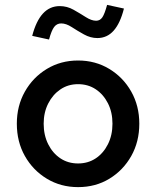

<svg xmlns="http://www.w3.org/2000/svg" viewBox="-20 -757 640 787"><path d="M300 10Q229 10 172 -24.5Q115 -59 82 -117.5Q49 -176 49 -250Q49 -323 82 -381.5Q115 -440 172 -474.5Q229 -509 300 -509Q371 -509 428 -474.5Q485 -440 518 -381.5Q551 -323 551 -250Q551 -176 518 -117.5Q485 -59 428.5 -24.5Q372 10 300 10ZM300 -87Q341 -87 372.5 -108Q404 -129 422.5 -166Q441 -203 441 -250Q441 -297 422.5 -333.5Q404 -370 372.5 -391Q341 -412 300 -412Q259 -412 227.5 -390.5Q196 -369 177.5 -332.5Q159 -296 159 -250Q159 -203 177.5 -166Q196 -129 227.5 -108Q259 -87 300 -87ZM181 -595 112 -610Q128 -671 156 -701.5Q184 -732 225 -732Q255 -732 281.5 -717Q308 -702 331.5 -687Q355 -672 374 -672Q390 -672 399.5 -686Q409 -700 419 -737L488 -722Q473 -662 446 -631.5Q419 -601 379 -601Q351 -601 324 -616Q297 -631 274 -646Q251 -661 231 -661Q213 -661 202 -646.5Q191 -632 181 -595Z"/></svg>

Font: Red Hat Mono SemiBold
Style: Regular
Weight: 600
Monospace: yes
Designer: Pentagram, MCKL
Foundry: Pentagram, MCKL
Version: Version 1.023